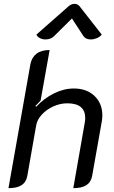

<svg xmlns="http://www.w3.org/2000/svg" viewBox="-20 -969 594 998"><path d="M138 -635Q145 -671 170 -690Q195 -709 238 -709L191 -446Q171 -426 164 -418L168 -414Q209 -458 260.5 -483.5Q312 -509 364 -509Q431 -509 471.5 -470Q512 -431 512 -369Q512 -354 509 -337L459 -55Q453 -22 429 -6.5Q405 9 361 9L420 -328Q423 -343 423 -355Q423 -432 330 -432Q293 -432 257.5 -416Q222 -400 197.5 -373.5Q173 -347 168 -317L122 -55Q116 -22 92 -6.5Q68 9 24 9ZM216 -764Q201 -764 188 -770.5Q175 -777 169 -789L336 -936Q351 -949 367 -949Q384 -949 394 -936L509 -789Q499 -777 483 -770.5Q467 -764 452 -764Q426 -764 414 -781L354 -873L261 -781Q244 -764 216 -764Z"/></svg>

Font: K2D
Style: Italic
Weight: 400
Italic angle: -10°
Designer: Katatrad Aksorn Co.,Ltd.
Foundry: Cadson Demak Co.,Ltd.
Version: Version 1.000; ttfautohint (v1.6)